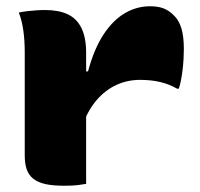

<svg xmlns="http://www.w3.org/2000/svg" viewBox="-20 -587 640 613"><path d="M245 -359H261Q280 -430 310 -476Q340 -522 378 -544.5Q416 -567 459 -567Q484 -567 501.5 -560.5Q519 -554 535 -538Q551 -523 559 -497Q567 -471 567 -430Q567 -416 566 -398.5Q565 -381 563 -364.5Q561 -348 558 -332Q555 -316 551 -304H545Q521 -318 492 -325Q463 -332 427 -332Q387 -332 352 -316Q317 -300 289.5 -268.5Q262 -237 245 -191ZM255 0Q244 2 232 3.5Q220 5 208.5 5.5Q197 6 184 6Q148 6 124 0.5Q100 -5 85.5 -17Q71 -29 65 -47Q59 -65 59 -91Q59 -123 59 -155.5Q59 -188 59 -221.5Q59 -255 59 -287.5Q59 -320 59 -354Q59 -388 59 -420Q59 -457 54.5 -489.5Q50 -522 40 -547Q55 -550 68.5 -551.5Q82 -553 96 -554Q110 -555 124 -555Q167 -555 196 -541.5Q225 -528 240 -497.5Q255 -467 255 -419Q255 -377 255 -334Q255 -291 255 -248.5Q255 -206 255 -164Q255 -122 255 -81Q255 -40 255 0Z"/></svg>

Font: Recursive Monospace Casual Black
Style: Regular
Weight: 900
Version: Version 1.047